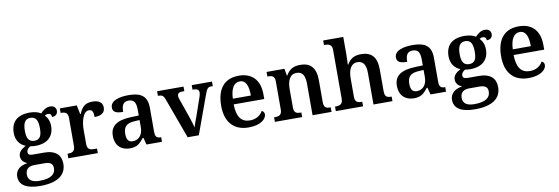

<svg xmlns="http://www.w3.org/2000/svg" viewBox="-66 -1278 5917 2033"><g transform="rotate(-10 2892.5 -261.5)"><path d="M234 237C425 237 515 165 515 47C515 -45 460 -104 333 -104H217C176 -104 162 -116 162 -138C162 -165 182 -185 203 -195C216 -192 243 -190 258 -190C393 -190 457 -264 457 -367C457 -424 437 -462 410 -489C421 -496 433 -500 449 -500C471 -500 483 -484 483 -461C528 -461 545 -488 545 -518C545 -548 524 -574 481 -574C434 -574 401 -544 377 -518C351 -535 308 -548 258 -548C119 -548 54 -479 54 -363C54 -287 94 -231 155 -209C103 -180 75 -152 75 -110C75 -64 108 -38 141 -25C67 -16 10 25 10 97C10 187 84 237 234 237ZM256 -245C195 -245 174 -288 174 -364C174 -443 194 -492 255 -492C317 -492 336 -445 336 -365C336 -287 317 -245 256 -245ZM236 182C150 182 114 148 114 94C114 24 165 8 211 8H320C379 8 409 27 409 75C409 139 363 182 236 182Z M577 0H894V-49H863C822 -49 789 -57 789 -116V-270C789 -347 813 -463 878 -463C916 -463 927 -437 927 -382C1002 -382 1040 -411 1040 -465C1040 -514 1006 -547 932 -547C847 -547 816 -506 787 -439H782L762 -536H580V-487H583C627 -487 658 -478 658 -419V-121C658 -58 625 -49 580 -49H577Z M1238 10C1317 10 1346 -21 1390 -75H1398L1417 0H1584V-49H1581C1536 -49 1520 -65 1520 -120V-377C1520 -503 1453 -548 1320 -548C1212 -548 1124 -520 1124 -448C1124 -400 1160 -383 1234 -383C1234 -449 1250 -491 1311 -491C1376 -491 1390 -446 1390 -374V-317L1307 -314C1156 -309 1082 -259 1082 -152C1082 -42 1150 10 1238 10ZM1281 -59C1236 -59 1215 -89 1215 -148C1215 -222 1245 -261 1338 -265L1390 -268V-191C1390 -110 1347 -59 1281 -59Z M1700 -437 1860 0H1980L2130 -412C2151 -473 2165 -487 2199 -487H2216V-536H1998V-487H2010C2049 -487 2067 -473 2067 -446C2067 -432 2064 -417 2058 -400L1989 -201C1975 -164 1957 -116 1951 -89C1942 -123 1927 -174 1911 -219L1845 -408C1840 -422 1836 -434 1836 -446C1836 -474 1853 -487 1889 -487H1910V-536H1626V-487C1670 -487 1686 -477 1700 -437Z M2516 10C2650 10 2708 -51 2708 -98C2708 -119 2695 -133 2680 -138C2657 -96 2611 -61 2543 -61C2450 -61 2403 -120 2400 -258H2729V-308C2729 -466 2644 -548 2505 -548C2353 -548 2267 -452 2267 -265C2267 -91 2355 10 2516 10ZM2596 -319H2402C2406 -428 2443 -487 2506 -487C2571 -487 2596 -422 2596 -319Z M2798 0H3091V-49H3086C3042 -49 3012 -58 3012 -115V-313C3012 -397 3037 -471 3113 -471C3181 -471 3203 -421 3203 -335V0H3407V-49H3402C3357 -49 3333 -58 3333 -120V-354C3333 -490 3273 -548 3167 -548C3095 -548 3048 -524 3013 -461H3008L2995 -536H2803V-487H2808C2852 -487 2882 -478 2882 -421V-119C2882 -58 2850 -49 2805 -49H2798Z M3453 0H3746V-49H3742C3698 -49 3668 -58 3668 -115V-313C3668 -401 3695 -471 3767 -471C3834 -471 3858 -421 3858 -335V0H4062V-49H4059C4014 -49 3988 -58 3988 -120V-354C3988 -490 3930 -548 3817 -548C3742 -548 3697 -515 3669 -463H3663C3664 -476 3667 -527 3667 -570V-760H3451V-711H3462C3496 -711 3537 -703 3537 -647V-119C3537 -58 3502 -49 3460 -49H3453Z M4292 10C4371 10 4400 -21 4444 -75H4452L4471 0H4638V-49H4635C4590 -49 4574 -65 4574 -120V-377C4574 -503 4507 -548 4374 -548C4266 -548 4178 -520 4178 -448C4178 -400 4214 -383 4288 -383C4288 -449 4304 -491 4365 -491C4430 -491 4444 -446 4444 -374V-317L4361 -314C4210 -309 4136 -259 4136 -152C4136 -42 4204 10 4292 10ZM4335 -59C4290 -59 4269 -89 4269 -148C4269 -222 4299 -261 4392 -265L4444 -268V-191C4444 -110 4401 -59 4335 -59Z M4909 237C5100 237 5190 165 5190 47C5190 -45 5135 -104 5008 -104H4892C4851 -104 4837 -116 4837 -138C4837 -165 4857 -185 4878 -195C4891 -192 4918 -190 4933 -190C5068 -190 5132 -264 5132 -367C5132 -424 5112 -462 5085 -489C5096 -496 5108 -500 5124 -500C5146 -500 5158 -484 5158 -461C5203 -461 5220 -488 5220 -518C5220 -548 5199 -574 5156 -574C5109 -574 5076 -544 5052 -518C5026 -535 4983 -548 4933 -548C4794 -548 4729 -479 4729 -363C4729 -287 4769 -231 4830 -209C4778 -180 4750 -152 4750 -110C4750 -64 4783 -38 4816 -25C4742 -16 4685 25 4685 97C4685 187 4759 237 4909 237ZM4931 -245C4870 -245 4849 -288 4849 -364C4849 -443 4869 -492 4930 -492C4992 -492 5011 -445 5011 -365C5011 -287 4992 -245 4931 -245ZM4911 182C4825 182 4789 148 4789 94C4789 24 4840 8 4886 8H4995C5054 8 5084 27 5084 75C5084 139 5038 182 4911 182Z M5526 10C5660 10 5718 -51 5718 -98C5718 -119 5705 -133 5690 -138C5667 -96 5621 -61 5553 -61C5460 -61 5413 -120 5410 -258H5739V-308C5739 -466 5654 -548 5515 -548C5363 -548 5277 -452 5277 -265C5277 -91 5365 10 5526 10ZM5606 -319H5412C5416 -428 5453 -487 5516 -487C5581 -487 5606 -422 5606 -319Z"/></g></svg>

Font: Noto Serif Gurmukhi SemiBold
Style: Regular
Weight: 600
Designer: Vaibhav Singh and the Monotype Design Team
Foundry: Monotype Imaging Inc.
Version: Version 2.004